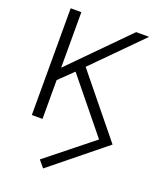

<svg xmlns="http://www.w3.org/2000/svg" viewBox="-184 -844 1013 1251"><g transform="rotate(20 322.0 -219.0)"><path d="M272 302 644 1 306 -415 628 -740H538L158 -355V-740H84V0H158V-269L255 -363L550 0L232 254Z"/></g></svg>

Font: Cheyenne Sans Light
Style: Regular
Weight: 300
Designer: The Public Sans project authors (U.S. Web Design System), Libre Franklin designed by Pablo Impallari and Rodrigo Fuenzal
Foundry: The Cheyenne Sans Project Authors
Version: Version 2.007